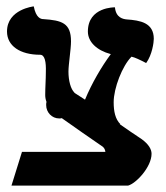

<svg xmlns="http://www.w3.org/2000/svg" viewBox="-20 -583 520 603"><path d="M125 -253C125 -230 143 -211 166 -211C169 -211 172 -211 174 -212C217 -182 260 -151 303 -122C306 -119 310 -115 311 -106H49L16 0H382C408 -7 456 -59 456 -100C456 -114 447 -130 425 -146C402 -161 379 -177 356 -193H358C342 -209 337 -233 337 -262C337 -306 364 -376 393 -405C403 -403 420 -395 439 -385C458 -411 463 -450 463 -461C463 -512 420 -519 378 -522C367 -523 344 -527 341 -560C341 -560 256 -562 256 -484C256 -452 283 -425 328 -413C299 -374 268 -321 247 -270L213 -292H214C202 -303 195 -330 195 -358C195 -369 197 -387 199 -405C201 -422 203 -441 203 -453C203 -511 174 -519 116 -523C108 -523 93 -527 86 -563C86 -563 2 -554 2 -484C2 -439 43 -411 106 -411C121 -411 125 -388 124 -357C124 -333 122 -309 122 -285C122 -278 123 -271 126 -263C125 -260 125 -256 125 -253Z"/></svg>

Font: Libertinus Serif Semibold
Style: Regular
Weight: 600
Designer: Philipp H. Poll, Khaled Hosny
Foundry: Caleb Maclennan
Version: Version 7.050;RELEASE